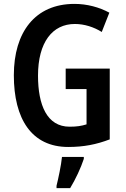

<svg xmlns="http://www.w3.org/2000/svg" viewBox="-20 -744 647 985"><path d="M317 -392V-287H424V-106C398 -98 375 -94 337 -94C221 -94 175 -205 175 -356C175 -527 249 -621 364 -621C413 -621 462 -605 502 -580L541 -679C489 -707 427 -724 362 -724C160 -724 51 -579 51 -358C51 -134 142 10 330 10C410 10 475 -3 543 -29V-392ZM410 71V61H298C294 103 279 173 270 209V221H340C368 175 395 117 410 71Z"/></svg>

Font: Noto Sans Telugu Condensed SemiBold
Style: Regular
Weight: 600
Width: 3
Designer: Jelle Bosma - Monotype Design Team
Foundry: Monotype Imaging Inc.
Version: Version 2.005